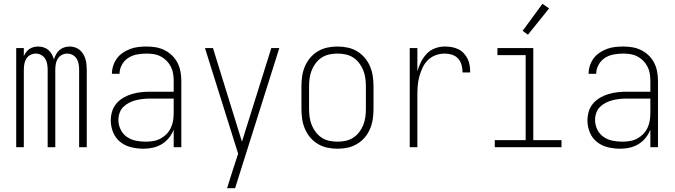

<svg xmlns="http://www.w3.org/2000/svg" viewBox="-20 -772 3540 1007"><path d="M65 0V-520H105V-478Q110 -489 117.5 -499Q125 -509 135 -515.5Q145 -522 156.5 -525Q168 -528 180 -528Q195 -528 209 -523.5Q223 -519 234 -509.5Q245 -500 252 -487Q259 -474 263 -460Q267 -474 274 -487Q281 -500 292 -509.5Q303 -519 317 -523.5Q331 -528 345 -528Q360 -528 373.5 -523.5Q387 -519 398 -510Q409 -501 416.5 -488.5Q424 -476 428 -462.5Q432 -449 433.5 -435Q435 -421 435 -406V0H395V-406Q395 -421 392.5 -436Q390 -451 382 -464Q374 -477 360.5 -484Q347 -491 333 -491Q318 -491 304.5 -484Q291 -477 283 -464Q275 -451 272.5 -436Q270 -421 270 -406V0H230V-406Q230 -421 227.5 -436Q225 -451 217 -464Q209 -477 195.5 -484Q182 -491 167 -491Q153 -491 139.5 -484Q126 -477 118 -464Q110 -451 107.5 -436Q105 -421 105 -406V0Z M733 8Q701 8 669 0.5Q637 -7 611.5 -27Q586 -47 573.5 -77.5Q561 -108 561 -140Q561 -164 568 -187.5Q575 -211 591 -229.5Q607 -248 628 -260Q649 -272 672.5 -279Q696 -286 720 -288.5Q744 -291 768 -291H891V-348Q891 -367 888 -386Q885 -405 876 -422.5Q867 -440 853.5 -453.5Q840 -467 823 -476Q806 -485 787 -488Q768 -491 749 -491Q724 -491 699 -486.5Q674 -482 653 -468.5Q632 -455 619.5 -432.5Q607 -410 607 -385H567Q567 -407 574 -428Q581 -449 593.5 -466Q606 -483 624.5 -495.5Q643 -508 663.5 -515.5Q684 -523 705.5 -525.5Q727 -528 749 -528Q773 -528 797 -524Q821 -520 843 -509Q865 -498 882.5 -481Q900 -464 911 -442.5Q922 -421 926.5 -396.5Q931 -372 931 -348V0H891V-92Q882 -69 866 -49Q850 -29 828.5 -16Q807 -3 782.5 2.5Q758 8 733 8ZM745 -29Q765 -29 785 -32.5Q805 -36 822.5 -45.5Q840 -55 854 -69.5Q868 -84 876.5 -102.5Q885 -121 888 -140.5Q891 -160 891 -180V-255H768Q749 -255 730 -253Q711 -251 693 -246.5Q675 -242 658 -233.5Q641 -225 627.5 -212Q614 -199 607.5 -180.5Q601 -162 601 -143Q601 -117 612.5 -93Q624 -69 645.5 -54Q667 -39 693 -34Q719 -29 745 -29Z M1171 215Q1178 193 1185 170.5Q1192 148 1199 126L1229 34L1055 -520H1097L1249 -29L1403 -520H1445L1213 215Z M1750 8Q1723 8 1697 2.5Q1671 -3 1648 -16.5Q1625 -30 1607.5 -50.5Q1590 -71 1579.5 -95.5Q1569 -120 1565 -146.5Q1561 -173 1561 -200V-320Q1561 -347 1565 -373.5Q1569 -400 1579.5 -424.5Q1590 -449 1607.5 -469.5Q1625 -490 1648 -503.5Q1671 -517 1697 -522.5Q1723 -528 1750 -528Q1777 -528 1803 -522.5Q1829 -517 1852 -503.5Q1875 -490 1892.5 -469.5Q1910 -449 1920.5 -424.5Q1931 -400 1935 -373.5Q1939 -347 1939 -320V-200Q1939 -173 1935 -146.5Q1931 -120 1920.5 -95.5Q1910 -71 1892.5 -50.5Q1875 -30 1852 -16.5Q1829 -3 1803 2.5Q1777 8 1750 8ZM1750 -29Q1772 -29 1793 -33.5Q1814 -38 1832 -49.5Q1850 -61 1863.5 -78.5Q1877 -96 1885 -116Q1893 -136 1896 -157Q1899 -178 1899 -200V-320Q1899 -342 1896 -363Q1893 -384 1885 -404Q1877 -424 1863.5 -441.5Q1850 -459 1832 -470.5Q1814 -482 1793 -486.5Q1772 -491 1750 -491Q1728 -491 1707 -486.5Q1686 -482 1668 -470.5Q1650 -459 1636.5 -441.5Q1623 -424 1615 -404Q1607 -384 1604 -363Q1601 -342 1601 -320V-200Q1601 -178 1604 -157Q1607 -136 1615 -116Q1623 -96 1636.5 -78.5Q1650 -61 1668 -49.5Q1686 -38 1707 -33.5Q1728 -29 1750 -29Z M2129 0V-520H2169V-398Q2176 -423 2188 -447Q2200 -471 2218 -490Q2236 -509 2261 -518.5Q2286 -528 2313 -528Q2331 -528 2349 -525Q2367 -522 2383.5 -514Q2400 -506 2412.5 -492.5Q2425 -479 2433 -462.5Q2441 -446 2443.5 -428Q2446 -410 2446 -392H2406Q2406 -411 2401 -430.5Q2396 -450 2383 -464.5Q2370 -479 2351 -485Q2332 -491 2313 -491Q2288 -491 2265 -482.5Q2242 -474 2224.5 -457Q2207 -440 2196.5 -417.5Q2186 -395 2179.5 -371.5Q2173 -348 2171 -324Q2169 -300 2169 -276V0Z M2575 0V-37H2737V-483H2589V-520H2777V-37H2925V0ZM2749 -590 2721 -610 2825 -752 2860 -728Z M3233 8Q3201 8 3169 0.5Q3137 -7 3111.5 -27Q3086 -47 3073.5 -77.5Q3061 -108 3061 -140Q3061 -164 3068 -187.5Q3075 -211 3091 -229.5Q3107 -248 3128 -260Q3149 -272 3172.5 -279Q3196 -286 3220 -288.5Q3244 -291 3268 -291H3391V-348Q3391 -367 3388 -386Q3385 -405 3376 -422.5Q3367 -440 3353.5 -453.5Q3340 -467 3323 -476Q3306 -485 3287 -488Q3268 -491 3249 -491Q3224 -491 3199 -486.5Q3174 -482 3153 -468.5Q3132 -455 3119.5 -432.5Q3107 -410 3107 -385H3067Q3067 -407 3074 -428Q3081 -449 3093.5 -466Q3106 -483 3124.5 -495.5Q3143 -508 3163.5 -515.5Q3184 -523 3205.5 -525.5Q3227 -528 3249 -528Q3273 -528 3297 -524Q3321 -520 3343 -509Q3365 -498 3382.5 -481Q3400 -464 3411 -442.5Q3422 -421 3426.5 -396.5Q3431 -372 3431 -348V0H3391V-92Q3382 -69 3366 -49Q3350 -29 3328.5 -16Q3307 -3 3282.5 2.5Q3258 8 3233 8ZM3245 -29Q3265 -29 3285 -32.5Q3305 -36 3322.5 -45.5Q3340 -55 3354 -69.5Q3368 -84 3376.5 -102.5Q3385 -121 3388 -140.5Q3391 -160 3391 -180V-255H3268Q3249 -255 3230 -253Q3211 -251 3193 -246.5Q3175 -242 3158 -233.5Q3141 -225 3127.5 -212Q3114 -199 3107.5 -180.5Q3101 -162 3101 -143Q3101 -117 3112.5 -93Q3124 -69 3145.5 -54Q3167 -39 3193 -34Q3219 -29 3245 -29Z"/></svg>

Font: Iosevka Extralight
Style: Regular
Weight: 200
Monospace: yes
Designer: Belleve Invis
Foundry: Belleve Invis
Version: Version 32.0.1; ttfautohint (v1.8.4)